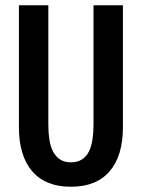

<svg xmlns="http://www.w3.org/2000/svg" viewBox="-20 -714 540 731"><path d="M250 -3Q153 -3 102.5 -62Q52 -121 52 -230V-694H164V-239Q164 -209 168 -182.5Q172 -156 182 -137Q192 -118 208.5 -107Q225 -96 250 -96Q275 -96 292 -107Q309 -118 318.5 -137Q328 -156 332 -182.5Q336 -209 336 -239V-694H448V-230Q448 -121 397.5 -62Q347 -3 250 -3Z"/></svg>

Font: D2Coding
Style: Bold
Weight: 700
Monospace: yes
Designer: Yong-Rak Park; Jeong-Hwan Yoon; Sang-Min Lee;
Foundry: NHN Corporation
Version: Version 1.3.2; Build 20180524